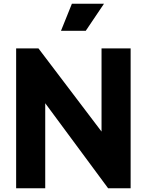

<svg xmlns="http://www.w3.org/2000/svg" viewBox="-20 -1003 782 1023"><path d="M66 -745H185L521 -302V-745H676V0H556L221 -453V0H66ZM363 -983H534L437 -839H305Z"/></svg>

Font: Evergrow Sans 
Style: ExtraBold
Weight: 800
Foundry: 10Web
Version: Version 1.000